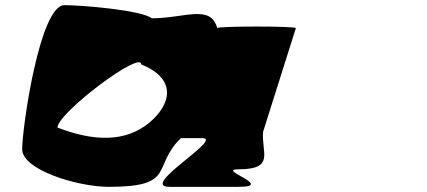

<svg xmlns="http://www.w3.org/2000/svg" viewBox="-20 -725 1658 745"><path d="M66 -146C66 -66 281 0 402 0C667 0 567 -78 682 -189H765C850 -189 517 0 638 0H904C1050 0 819 -68 904 -68C1050 -68 993 -133 1001 -214L1128 -616C1128 -624 823 -624 823 -616C797 -710 696 -654 569 -654C528 -686 296 -705 230 -705C134 -705 66 -228 66 -146ZM203 -230C203 -286 528 -531 528 -475C668 -419 645 -319 557 -247C468 -175 348 -174 203 -230Z"/></svg>

Font: Ampere
Style: SCSuExt
Weight: 400
Version: Version 1